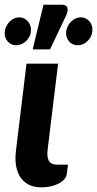

<svg xmlns="http://www.w3.org/2000/svg" viewBox="-36 -783 409 808"><path d="M0 0ZM75.5 -515H208.5L164.5 -154.5Q160.5 -123 169.5 -106.5Q178.5 -90 204.5 -90H250L245 -50.5Q243 -37 232.8 -26.5Q222.5 -16 207.2 -8.8Q192 -1.5 174 2Q156 5.5 138.5 5.5Q107 5.5 84.8 -6Q62.5 -17.5 49.2 -38Q36 -58.5 31.5 -86.5Q27 -114.5 31 -147.5ZM101.5 -575 147 -763H225Q242.5 -763 247.2 -751.5Q252 -740 243.5 -720.5L174.5 -575ZM352.5 -650Q351 -638 345.5 -627.8Q340 -617.5 331.8 -609.5Q323.5 -601.5 312.8 -597Q302 -592.5 291 -592.5Q279.5 -592.5 270 -597Q260.5 -601.5 254 -609.5Q247.5 -617.5 244.2 -627.8Q241 -638 242.5 -650Q244 -662.5 249.5 -673.2Q255 -684 263.2 -692.2Q271.5 -700.5 282 -705.2Q292.5 -710 304 -710Q315.5 -710 325 -705.2Q334.5 -700.5 341.2 -692.2Q348 -684 351 -673.2Q354 -662.5 352.5 -650ZM94 -650Q93 -638 87.2 -627.8Q81.5 -617.5 73 -609.5Q64.5 -601.5 53.8 -597Q43 -592.5 31.5 -592.5Q20.5 -592.5 11.2 -597Q2 -601.5 -4.5 -609.5Q-11 -617.5 -14.2 -627.8Q-17.5 -638 -16 -650Q-14.5 -662.5 -9 -673.2Q-3.5 -684 4.8 -692.2Q13 -700.5 23.2 -705.2Q33.5 -710 44.5 -710Q56 -710 65.8 -705.2Q75.5 -700.5 82.2 -692.2Q89 -684 92.2 -673.2Q95.5 -662.5 94 -650Z"/></svg>

Font: Lato Heavy
Style: Italic
Weight: 800
Italic angle: -7°
Designer: Lukasz Dziedzic
Foundry: tyPoland Lukasz Dziedzic
Version: Version 2.007; 2014-02-27